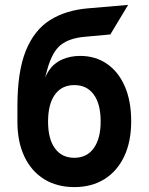

<svg xmlns="http://www.w3.org/2000/svg" viewBox="-20 -751 606 783"><path d="M283 12Q212.5 12 160.2 -20.2Q108 -52.5 79.5 -112.5Q51 -172.5 51 -255V-318Q51 -459 85.2 -543.8Q119.5 -628.5 184 -669Q248.5 -709.5 339 -717L502.5 -731L430 -610.5L326 -601Q262.5 -595.5 227.5 -567.5Q192.5 -539.5 172.5 -466.5Q168.5 -452 164 -435Q167.5 -442.5 171.2 -449.5Q175 -456.5 179.5 -463.5Q200 -493.5 233 -508.2Q266 -523 307 -523Q369 -523 416 -490.8Q463 -458.5 489 -398.8Q515 -339 515 -256Q515 -173.5 486.5 -113.2Q458 -53 406 -20.5Q354 12 283 12ZM283 -107.5Q334 -107.5 362.2 -146.5Q390.5 -185.5 390.5 -256Q390.5 -326.5 362.5 -365.2Q334.5 -404 283 -404Q232 -404 204 -365.2Q176 -326.5 176 -255Q176 -184.5 204 -146Q232 -107.5 283 -107.5Z"/></svg>

Font: Overpass
Style: Bold
Weight: 700
Designer: Delve Withrington, Dave Bailey, Thomas Jockin
Foundry: Delve Fonts LLC
Version: Version 4.000; ttfautohint (v1.8.3)